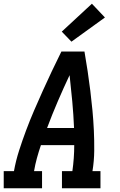

<svg xmlns="http://www.w3.org/2000/svg" viewBox="-27 -1012 647 1032"><path d="M-7 0V-92H48Q58 -148 75.5 -202.5Q93 -257 113 -310.5Q133 -364 156 -417.5Q179 -471 203 -524Q227 -577 252 -630Q277 -683 303 -735H427Q436 -683 444 -630Q452 -577 458.5 -524Q465 -471 470 -418Q475 -365 477.5 -311Q480 -257 479.5 -202Q479 -147 470 -92H513V0H306V-92H362Q367 -127 369.5 -162Q372 -197 372 -232H193Q181 -197 171.5 -162.5Q162 -128 156 -92H199V0ZM371 -324Q368 -396 361.5 -466.5Q355 -537 347 -608Q314 -538 283.5 -467Q253 -396 226 -324ZM357 -788 305 -842 467 -992 537 -918Z"/></svg>

Font: Iosevka Curly Slab SmBdExObl
Style: Regular
Weight: 600
Width: 7
Italic angle: -9°
Monospace: yes
Designer: Belleve Invis
Foundry: Belleve Invis
Version: Version 11.1.0; ttfautohint (v1.8.3)